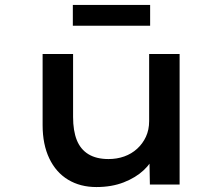

<svg xmlns="http://www.w3.org/2000/svg" viewBox="-20 -745 899 775"><path d="M369 10Q304 10 255 -19.5Q206 -49 179 -105.5Q152 -162 152 -240V-527H275V-273Q275 -217 290 -179.5Q305 -142 337 -122.5Q369 -103 418 -103Q452 -103 481.5 -113.5Q511 -124 533.5 -144.5Q556 -165 569 -193Q582 -221 582 -256V-527H705V0H585L583 -110L605 -122Q592 -88 560 -58Q528 -28 479.5 -9Q431 10 369 10ZM274 -641V-725H586V-641Z"/></svg>

Font: Lexend Mega Medium
Style: Regular
Weight: 500
Version: Version 1.007